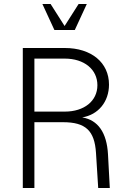

<svg xmlns="http://www.w3.org/2000/svg" viewBox="-20 -940 646 960"><path d="M94 0H152V-329H295C408 -329 453 -287 460 -175L471 0H529L520 -168C514 -277 470 -340 391 -353C471 -366 525 -431 525 -517C525 -627 437 -700 304 -700H94ZM304 -382H152V-647H304C401 -647 467 -593 467 -514C467 -435 401 -382 304 -382ZM252 -790H354L414 -920H373L303 -810L233 -920H192Z"/></svg>

Font: Uncut Sans Light
Style: Regular
Weight: 300
Designer: Kasper Nordkvist
Foundry: UNCUT.wtf
Version: Version 1.304;Glyphs 3.2 (3246)